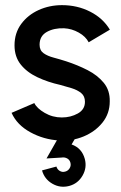

<svg xmlns="http://www.w3.org/2000/svg" viewBox="-20 -537 472 747"><path d="M210 9.5Q150 6 98 -22.5Q46 -51 25 -98L113.5 -136Q123.5 -115.5 154 -97.8Q184.5 -80 220.5 -80Q255 -80 282.8 -95.5Q310.5 -111 310.5 -141Q310.5 -163 295.8 -175Q281 -187 259 -193.8Q237 -200.5 215 -206.5Q165.5 -217.5 125 -236.8Q84.5 -256 60.5 -286.2Q36.5 -316.5 36.5 -360.5Q36.5 -408.5 62.5 -443.8Q88.5 -479 130.5 -498Q172.5 -517 221 -517Q281 -517 331 -491.5Q381 -466 407.5 -421.5L325 -372.5Q313.5 -395 286.5 -410.2Q259.5 -425.5 229.5 -427Q190.5 -428.5 162.2 -412.8Q134 -397 134 -363Q134 -341 149.5 -330Q165 -319 188.8 -312.8Q212.5 -306.5 237.5 -298.5Q282 -284 321 -264Q360 -244 384 -214.5Q408 -185 407 -142.5Q407 -95.5 378.8 -60.2Q350.5 -25 305.5 -6.2Q260.5 12.5 210 9.5ZM249 186.5Q214.5 195.5 183.8 177.8Q153 160 143.5 126L199.5 111Q202.5 122 212.5 128Q222.5 134 234 130.5Q245 127.5 251 117.5Q257 107.5 254 96Q251 84.5 241 79.2Q231 74 219.5 76L161 79.5L228 -38L278.5 -9L258.5 25Q298.5 39 310 81.5Q319 115.5 301 146.5Q283 177.5 249 186.5Z"/></svg>

Font: Urbanist SemiBold
Style: Regular
Weight: 600
Designer: Corey Hu
Foundry: Corey Hu
Version: Version 1.321; ttfautohint (v1.8.4.7-5d5b)